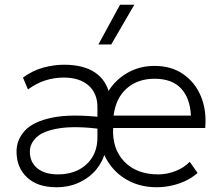

<svg xmlns="http://www.w3.org/2000/svg" viewBox="-20 -772 924 807"><path d="M216.5 15Q138 15 93.8 -26.2Q49.5 -67.5 49.5 -135Q49.5 -184.5 84.5 -222.8Q119.5 -261 198.8 -277.5Q278 -294 411.5 -279L413.5 -229Q296.5 -243.5 229.2 -232.8Q162 -222 133.8 -195.2Q105.5 -168.5 105.5 -135Q105.5 -90 137 -64.5Q168.5 -39 224.5 -39Q271.5 -39 308.8 -57.5Q346 -76 367.8 -111Q389.5 -146 389.5 -195V-322Q389.5 -380 352 -413Q314.5 -446 247.5 -446Q209.5 -446 172 -434.5Q134.5 -423 97.5 -396L76.5 -446Q119.5 -477 164.2 -488.5Q209 -500 248.5 -500Q331 -500 379.5 -467.2Q428 -434.5 440.5 -373L427.5 -375Q457.5 -430.5 510.5 -462.8Q563.5 -495 629.5 -495Q700 -495 750 -460.5Q800 -426 824.5 -367Q849 -308 842.5 -234H455.5Q451 -146.5 502.5 -92.8Q554 -39 645.5 -39Q681 -39 717 -52.8Q753 -66.5 777.5 -92L810.5 -45Q787 -24.5 758.5 -11.2Q730 2 699.2 8.5Q668.5 15 638.5 15Q558.5 15 498.5 -25.5Q438.5 -66 411.5 -137H422.5Q414 -96 386.2 -61.5Q358.5 -27 315 -6Q271.5 15 216.5 15ZM457.5 -286H782.5Q779 -359.5 741 -400.2Q703 -441 629.5 -441Q558.5 -441 512.5 -400.2Q466.5 -359.5 457.5 -286ZM393.5 -585 484.5 -752H544.5L447.5 -585Z"/></svg>

Font: Geologica Thin
Style: Regular
Weight: 100
Version: Version 1.010;gftools[0.9.28]